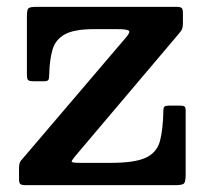

<svg xmlns="http://www.w3.org/2000/svg" viewBox="-20 -540 594 560"><path d="M254.5 -455Q196.5 -455 169 -439.8Q141.5 -424.5 133 -394.8Q124.5 -365 123.5 -322Q123.5 -311.5 121.2 -307.2Q119 -303 107.5 -303H79.5Q66.5 -303 62.5 -306Q58.5 -309 58.5 -322V-493.5Q58.5 -511.5 63 -515.8Q67.5 -520 86 -520H494Q505.5 -520 509.5 -517Q513.5 -514 513.5 -502V-474.5Q513.5 -458.5 509.5 -452.2Q505.5 -446 498.5 -438L200.5 -86Q190 -73.5 189 -69.2Q188 -65 212.5 -65H302.5Q373 -65 405.2 -80Q437.5 -95 446.5 -128.5Q455.5 -162 456.5 -217Q456.5 -226.5 459.8 -229.2Q463 -232 473.5 -232H504.5Q514.5 -232 518 -229.5Q521.5 -227 521.5 -217.5V-31.5Q521.5 -10.5 517 -5.2Q512.5 0 492 0H54Q43 0 39.2 -3.2Q35.5 -6.5 35.5 -17.5V-49Q35.5 -65 40.8 -71.2Q46 -77.5 53.5 -86L348.5 -432Q361.5 -447 355 -451Q348.5 -455 321 -455Z"/></svg>

Font: Besley SemiBold
Style: Regular
Weight: 600
Designer: Owen Earl
Foundry: indestructible type*
Version: Version 2.001; ttfautohint (v1.8.3)